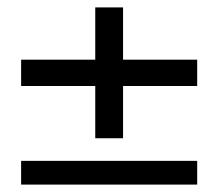

<svg xmlns="http://www.w3.org/2000/svg" viewBox="-20 -498 590 518"><path d="M37 0V-64H512V0ZM237 -125V-478H312V-125ZM37 -266V-337H512V-266Z"/></svg>

Font: DM Sans 36pt
Style: Regular
Weight: 400
Designer: Colophon Foundry, Jonny Pinhorn
Foundry: Colophon Foundry
Version: Version 4.004;gftools[0.9.30]